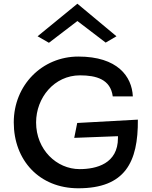

<svg xmlns="http://www.w3.org/2000/svg" viewBox="-20 -1009 816 1032"><path d="M721 -366 395 -348 379 -268 614 -277V-267C614 -129 498 -100 408 -100C284 -100 174 -205 174 -351C174 -483 271 -604 410 -604C497 -604 574 -583 586 -491H694C689 -598 612 -705 401 -705C207 -705 54 -552 54 -351C54 -148 191 3 401 3C652 3 723 -137 721 -366ZM182 -814 243 -779 396 -896 548 -780 606 -814 396 -989Z"/></svg>

Font: Bluebird
Style: LiExt
Weight: 300
Designer: Jasper
Foundry: Cannot Into Space Fonts
Version: Version 0.98